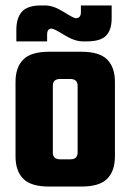

<svg xmlns="http://www.w3.org/2000/svg" viewBox="-20 -685 479 705"><path d="M160 -495H279Q345 -495 373.5 -466.5Q402 -438 402 -384V-111Q402 -57 373.5 -28.5Q345 0 279 0H160Q94 0 65.5 -28.5Q37 -57 37 -111V-384Q37 -438 65.5 -466.5Q94 -495 160 -495ZM265 -125V-370Q265 -395 238 -395H201Q174 -395 174 -370V-125Q174 -100 201 -100H238Q265 -100 265 -125ZM153 -558V-533H40V-575Q40 -619 60.5 -642Q81 -665 131 -665H146Q176 -665 213.5 -641.5Q251 -618 258 -618Q277 -618 277 -640V-665H390V-618Q390 -575 369.5 -554Q349 -533 298 -533H284Q254 -533 216 -556.5Q178 -580 170 -580Q153 -580 153 -558Z"/></svg>

Font: Teko SemiBold
Style: Regular
Weight: 600
Designer: Manushi Parikh, Jonny Pinhorn
Foundry: Indian Type Foundry
Version: Version 1.106;PS 1.0;hotconv 1.0.78;makeotf.lib2.5.61930; tt